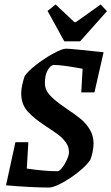

<svg xmlns="http://www.w3.org/2000/svg" viewBox="-20 -831 499 860"><path d="M344 -417 350 -523Q260 -540 222 -540Q207 -540 194 -517.5Q181 -495 181 -458Q181 -431 199.5 -409Q218 -387 253 -362L280 -343Q319 -317 342.5 -297.5Q366 -278 382.5 -250.5Q399 -223 399 -188Q399 -171 394.5 -149Q390 -127 384 -114Q367 -89 330.5 -60Q294 -31 256.5 -11Q219 9 200 9Q121 9 7 -1L49 -194H107L100 -76Q181 -64 237 -64Q246 -64 258.5 -80Q271 -96 280 -116.5Q289 -137 289 -149Q289 -174 274.5 -193.5Q260 -213 243 -226Q226 -239 182 -268Q130 -302 102.5 -333.5Q75 -365 75 -413Q75 -431 80 -453Q85 -475 91 -491Q105 -512 143 -541.5Q181 -571 220 -592Q259 -613 276 -613Q295 -613 444 -597L403 -417ZM193 -782 229 -811 313 -732H320L431 -811L459 -781L339 -646H268Z"/></svg>

Font: Grenze Medium
Style: Italic
Weight: 500
Italic angle: -10°
Designer: Renata Polastri
Foundry: Omnibus-Type
Version: Version 1.002; ttfautohint (v1.8)